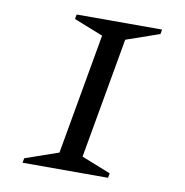

<svg xmlns="http://www.w3.org/2000/svg" viewBox="-65 -593 631 655"><g transform="rotate(10 250.0 -265.0)"><path d="M55 0 58 -16 173 -56 247 -474 146 -514 149 -530H445L442 -514L327 -474L253 -56L354 -16L351 0Z"/></g></svg>

Font: Spectral SC
Style: Italic
Weight: 400
Italic angle: -10°
Designer: Jean-Baptiste Levee
Foundry: Production Type
Version: Version 2.001